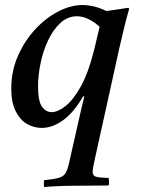

<svg xmlns="http://www.w3.org/2000/svg" viewBox="-20 -500 576 767"><path d="M317 -115H312Q275 -51 232.5 -20Q190 11 146 11Q115 11 87 -5.5Q59 -22 42 -57Q25 -92 25 -147Q25 -215 51 -275Q77 -335 119 -381Q161 -427 211.5 -453.5Q262 -480 311 -480Q328 -480 352 -475Q376 -470 405 -456Q425 -459 447.5 -462Q470 -465 493 -469L496 -465Q484 -423 475 -385.5Q466 -348 457 -309L358 139Q350 176 350 186Q350 202 363.5 206Q377 210 414 211Q415 218 415.5 225.5Q416 233 414 241Q345 242 282.5 242Q220 242 156 247Q155 240 155 233.5Q155 227 156 220Q194 216 213 211Q232 206 240.5 193.5Q249 181 255 155L303 -57Q308 -77 311 -91Q314 -105 317 -115ZM358 -309 378 -393Q357 -412 334 -423.5Q311 -435 287 -435Q250 -435 221 -408Q192 -381 172 -338.5Q152 -296 142 -247.5Q132 -199 132 -155Q132 -95 148 -73.5Q164 -52 186 -52Q211 -52 242 -76.5Q273 -101 303 -155Q333 -209 355 -297Z"/></svg>

Font: Tiro Devanagari Hindi
Style: Italic
Weight: 400
Italic angle: -11°
Designer: Devanagari: John Hudson & Fiona Ross, assisted by Paul Hanslow. Latin: John Hudson with Paul Hanslow, assisted by Kaja S
Foundry: Tiro Typeworks Ltd.
Version: Version 1.52